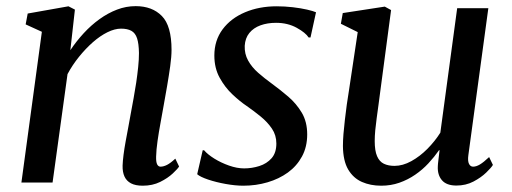

<svg xmlns="http://www.w3.org/2000/svg" viewBox="-20 -580 1628 610"><path d="M203.5 -420.5Q222.5 -449 246 -474.5Q269.5 -500 296.2 -519.2Q323 -538.5 351.8 -549.5Q380.5 -560.5 411 -560.5Q463.5 -560.5 494.2 -529.2Q525 -498 525 -421.5Q525 -400.5 520.8 -369.8Q516.5 -339 510.8 -306Q505 -273 500 -245Q495.5 -219 490 -189.5Q484.5 -160 480.5 -132Q476.5 -104 476 -82.5Q475.5 -65.5 479.2 -58Q483 -50.5 490 -50.5Q499.5 -50.5 510.8 -56.2Q522 -62 537 -76L549 -51Q544.5 -43.5 528.8 -28.8Q513 -14 488.8 -2Q464.5 10 433.5 10Q410.5 10 396.2 2.5Q382 -5 375.5 -19.2Q369 -33.5 369.5 -54Q370 -68.5 372.5 -88.2Q375 -108 379.2 -130.8Q383.5 -153.5 387.8 -177Q392 -200.5 396 -222Q400 -244 404.5 -268.2Q409 -292.5 412.8 -317.8Q416.5 -343 419 -367Q421.5 -391 421.5 -411.5Q421 -441.5 415.5 -458.2Q410 -475 397.5 -482Q385 -489 364.5 -489Q344.5 -489 321.2 -477.5Q298 -466 275 -445.8Q252 -425.5 231 -399.5Q210 -373.5 194.5 -344.5L147 0H48L113 -479L61.5 -502.5L68 -537L197.5 -560L218 -549.5Z M966.5 -461H960.5Q951 -476 922.5 -491.8Q894 -507.5 857 -507.5Q829.5 -507.5 807.5 -499.5Q785.5 -491.5 772.2 -475.2Q759 -459 757.5 -434.5Q756.5 -409 768.2 -387.8Q780 -366.5 800.2 -348.8Q820.5 -331 844 -314Q870 -295 895.8 -273Q921.5 -251 938.8 -222Q956 -193 956 -153Q956 -113.5 939.5 -83Q923 -52.5 894.8 -32Q866.5 -11.5 830 -0.8Q793.5 10 753 10Q728 10 697.2 4.5Q666.5 -1 641.2 -9.5Q616 -18 606.5 -26.5L624 -102.5H628.5Q639.5 -89.5 660.8 -76.2Q682 -63 707.5 -54Q733 -45 755.5 -45Q780.5 -45 804 -52.5Q827.5 -60 842.8 -77.2Q858 -94.5 858 -124Q858 -150.5 844 -171.2Q830 -192 808.2 -209.8Q786.5 -227.5 763.5 -243.5Q742.5 -257.5 718.8 -279.8Q695 -302 678 -332.8Q661 -363.5 661 -403.5Q661 -451.5 687.2 -486.8Q713.5 -522 758.5 -541Q803.5 -560 859 -560Q885 -560 910.5 -557Q936 -554 955.5 -549.5Q975 -545 984 -541Z M1191 10Q1157 10 1129.8 -2Q1102.5 -14 1086.2 -41.5Q1070 -69 1069.5 -116Q1069.5 -133 1071.2 -154.5Q1073 -176 1075.8 -200Q1078.5 -224 1081.8 -247.8Q1085 -271.5 1088.5 -291.5L1116.5 -478L1063 -504.5L1069 -538.5L1202.5 -559L1222.5 -548L1188 -288.5Q1185.5 -268 1182.5 -246.8Q1179.5 -225.5 1176.8 -205Q1174 -184.5 1172.2 -166Q1170.5 -147.5 1170.5 -132Q1170.5 -101 1178 -83.8Q1185.5 -66.5 1199.5 -59.8Q1213.5 -53 1233.5 -53Q1259.5 -53 1286.8 -68Q1314 -83 1338 -107.2Q1362 -131.5 1379 -158.5L1432.5 -554H1531.5L1468 -87Q1465.5 -68.5 1470 -59.5Q1474.5 -50.5 1483 -50.5Q1493 -50.5 1504.8 -57.5Q1516.5 -64.5 1534 -81L1546 -56Q1541 -47.5 1524.8 -31.8Q1508.5 -16 1484.2 -3.2Q1460 9.5 1430 9.5Q1398.5 9.5 1384 -7.5Q1369.5 -24.5 1371 -52Q1371 -54 1371.5 -59.8Q1372 -65.5 1373 -73Q1374 -80.5 1374.8 -88.2Q1375.5 -96 1376.5 -102.5L1375 -103Q1360 -81.5 1341.2 -61.2Q1322.5 -41 1299.2 -25Q1276 -9 1249 0.5Q1222 10 1191 10Z"/></svg>

Font: Merriweather 36pt
Style: Italic
Weight: 400
Italic angle: -7.8°
Version: Version 2.101